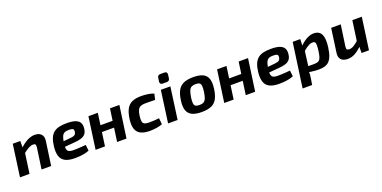

<svg xmlns="http://www.w3.org/2000/svg" viewBox="-14 -1653 5540 2785"><g transform="rotate(-20 2756.0 -260.5)"><path d="M432 -507Q473 -507 503 -491.5Q533 -476 547.5 -445Q562 -414 555 -367L503 0H355L401 -323Q405 -357 396.5 -370Q388 -383 361 -382Q328 -382 291 -361.5Q254 -341 202 -300L185 -374Q244 -437 308 -472Q372 -507 432 -507ZM206 -494V-364L218 -350L169 0H22L90 -494Z M923 -507Q1014 -507 1063.5 -487.5Q1113 -468 1130 -430Q1147 -392 1138 -336Q1131 -290 1107.5 -263.5Q1084 -237 1043 -224Q1002 -211 939 -206L687 -185L698 -266L911 -287Q938 -290 955 -295.5Q972 -301 982 -313.5Q992 -326 996 -350Q999 -374 992 -385.5Q985 -397 967 -400.5Q949 -404 919 -404Q888 -404 867 -397.5Q846 -391 832 -375.5Q818 -360 809 -331.5Q800 -303 792 -258Q782 -193 789 -160Q796 -127 820 -116Q844 -105 887 -105Q911 -105 945 -106.5Q979 -108 1014.5 -110.5Q1050 -113 1079 -116L1089 -24Q1059 -11 1021 -3Q983 5 944 8.5Q905 12 871 12Q772 12 717.5 -18Q663 -48 645.5 -107.5Q628 -167 638 -255Q647 -331 668.5 -380Q690 -429 724.5 -456.5Q759 -484 808.5 -495.5Q858 -507 923 -507Z M1403 -494 1334 0H1189L1258 -494ZM1574 -311 1560 -211H1357L1371 -311ZM1736 -494 1666 0H1521L1591 -494Z M2076 -507Q2123 -507 2176 -499.5Q2229 -492 2269 -475L2248 -385Q2204 -386 2164 -386.5Q2124 -387 2096 -387Q2051 -387 2023.5 -375Q1996 -363 1981 -333Q1966 -303 1958 -247Q1950 -189 1956.5 -159Q1963 -129 1986 -118Q2009 -107 2052 -107Q2070 -107 2096 -108Q2122 -109 2152 -110.5Q2182 -112 2210 -116L2220 -20Q2177 -3 2125.5 4.5Q2074 12 2026 12Q1940 12 1886 -14.5Q1832 -41 1812 -99.5Q1792 -158 1805 -253Q1818 -345 1848 -400.5Q1878 -456 1933 -481.5Q1988 -507 2076 -507Z M2523 -494 2455 0H2308L2376 -494ZM2508 -712Q2532 -712 2542.5 -700Q2553 -688 2550 -665L2543 -611Q2538 -570 2495 -570H2434Q2386 -570 2392 -617L2400 -670Q2404 -712 2448 -712Z M2880 -507Q2971 -507 3026 -480.5Q3081 -454 3100.5 -396Q3120 -338 3106 -240Q3093 -147 3061.5 -91.5Q3030 -36 2973 -12Q2916 12 2825 12Q2735 12 2679.5 -14Q2624 -40 2603.5 -98Q2583 -156 2597 -252Q2610 -346 2641.5 -401.5Q2673 -457 2731 -482Q2789 -507 2880 -507ZM2878 -400Q2838 -400 2813.5 -387Q2789 -374 2774.5 -339.5Q2760 -305 2750 -240Q2742 -183 2746 -151Q2750 -119 2770 -107Q2790 -95 2829 -95Q2869 -95 2893 -108.5Q2917 -122 2931 -156Q2945 -190 2954 -252Q2962 -311 2958.5 -343Q2955 -375 2935.5 -387.5Q2916 -400 2878 -400Z M3389 -494 3320 0H3175L3244 -494ZM3560 -311 3546 -211H3343L3357 -311ZM3722 -494 3652 0H3507L3577 -494Z M4076 -507Q4167 -507 4216.5 -487.5Q4266 -468 4283 -430Q4300 -392 4291 -336Q4284 -290 4260.5 -263.5Q4237 -237 4196 -224Q4155 -211 4092 -206L3840 -185L3851 -266L4064 -287Q4091 -290 4108 -295.5Q4125 -301 4135 -313.5Q4145 -326 4149 -350Q4152 -374 4145 -385.5Q4138 -397 4120 -400.5Q4102 -404 4072 -404Q4041 -404 4020 -397.5Q3999 -391 3985 -375.5Q3971 -360 3962 -331.5Q3953 -303 3945 -258Q3935 -193 3942 -160Q3949 -127 3973 -116Q3997 -105 4040 -105Q4064 -105 4098 -106.5Q4132 -108 4167.5 -110.5Q4203 -113 4232 -116L4242 -24Q4212 -11 4174 -3Q4136 5 4097 8.5Q4058 12 4024 12Q3925 12 3870.5 -18Q3816 -48 3798.5 -107.5Q3781 -167 3791 -255Q3800 -331 3821.5 -380Q3843 -429 3877.5 -456.5Q3912 -484 3961.5 -495.5Q4011 -507 4076 -507Z M4735 -506Q4792 -506 4825.5 -478.5Q4859 -451 4869.5 -392Q4880 -333 4867 -237Q4856 -157 4835.5 -107.5Q4815 -58 4785.5 -32Q4756 -6 4717.5 3.5Q4679 13 4632 13Q4607 13 4577 11Q4547 9 4515 4.5Q4483 0 4454 -7Q4425 -14 4404 -23L4426 -88Q4471 -87 4508 -86Q4545 -85 4581 -85Q4619 -85 4642.5 -91Q4666 -97 4679.5 -113Q4693 -129 4701.5 -159Q4710 -189 4717 -237Q4725 -299 4724.5 -331.5Q4724 -364 4712.5 -376Q4701 -388 4677 -388Q4656 -388 4628 -375.5Q4600 -363 4570 -341Q4540 -319 4513 -289L4486 -349Q4500 -371 4526 -397.5Q4552 -424 4586 -449Q4620 -474 4658 -490Q4696 -506 4735 -506ZM4528 -494 4524 -376 4539 -364 4495 -26 4485 -10Q4486 16 4484.5 40.5Q4483 65 4478 93L4462 191H4315L4411 -494Z M5153 -494 5106 -167Q5102 -136 5112 -124Q5122 -112 5147 -112Q5182 -112 5215.5 -132Q5249 -152 5300 -196L5322 -122Q5257 -53 5199 -20Q5141 13 5082 13Q5009 13 4976.5 -24Q4944 -61 4954 -127L5005 -494ZM5478 -494 5409 0H5295L5296 -134L5283 -147L5332 -494Z"/></g></svg>

Font: Exo 2
Style: Bold Italic
Weight: 700
Italic angle: -8°
Designer: Natanael Gama
Foundry: Natanael Gama
Version: Version 2.010